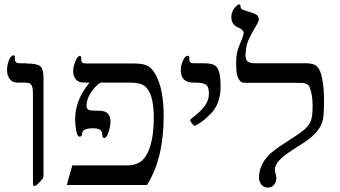

<svg xmlns="http://www.w3.org/2000/svg" viewBox="-20 -841 1547 874"><path d="M100 -553V-552Q147 -552 162.5 -540Q178 -528 178 -485V-43Q178 -33 174 -28Q170 -22 156.5 -8Q143 6 137 6Q130 6 130 -8Q130 -12 130 -14V-403Q130 -424 129.5 -432Q129 -440 125 -450Q121 -460 112.5 -462.5Q104 -465 88 -465H59Q36 -465 24 -481.5Q12 -498 12 -523Q12 -544 20.5 -566.5Q29 -589 42 -589Q48 -589 48 -580V-571Q48 -553 70 -553Z M345 -587 344 -586Q350 -586 350 -577V-568Q350 -552 371 -552H590Q633 -552 653.5 -540.5Q674 -529 690 -498Q725 -433 725 -313Q725 -118 649 1H284L309 -88H556Q610 -88 635.5 -119.5Q661 -151 672 -209Q680 -252 680 -305Q680 -421 636 -451Q616 -465 570 -465H438Q415 -451 394.5 -420.5Q374 -390 374 -361Q374 -345 383.5 -341Q393 -337 416 -337H432Q483 -337 483 -287Q483 -268 474.5 -240.5Q466 -213 455 -213Q446 -213 446 -225Q446 -243 436 -250Q426 -257 403 -257Q354 -257 354 -232Q353 -219 342 -219Q332 -219 327 -246Q322 -273 322 -298Q322 -387 388 -465H362Q338 -465 325.5 -479.5Q313 -494 313 -518Q313 -536 323 -561.5Q333 -587 345 -587Z M835 -587Q842 -587 842 -579V-570Q842 -553 861 -553H905Q941 -553 956 -544.5Q971 -536 978 -511Q984 -488 984 -446Q984 -372 943 -327Q918 -301 897 -286Q872 -269 866 -269Q862 -269 854 -279Q846 -289 846 -293Q846 -297 850 -300L861 -309Q894 -334 913 -360Q931 -386 931 -414Q931 -446 917.5 -455.5Q904 -465 866 -465H859Q803 -465 803 -523Q803 -542 812.5 -564.5Q822 -587 835 -587Z M1099 -599H1097Q1097 -571 1106 -562Q1115 -553 1143 -553H1375Q1409 -553 1424 -537.5Q1439 -522 1446 -485Q1455 -443 1455 -389Q1455 -323 1450 -296.5Q1445 -270 1422 -242Q1401 -215 1353 -185Q1281 -140 1262 -122Q1231 -94 1231 -67Q1231 -63 1234.5 -50.5Q1238 -38 1238 -33Q1238 -13 1227.5 0Q1217 13 1199 13Q1181 13 1170 -0.5Q1159 -14 1159 -33Q1159 -67 1176 -98Q1192 -127 1219 -149Q1246 -171 1295 -202Q1340 -230 1364 -250Q1388 -271 1395.5 -292Q1403 -313 1403 -359Q1403 -410 1390 -443Q1386 -454 1376 -458.5Q1366 -463 1357 -463.5Q1348 -464 1322 -464H1093Q1076 -464 1067 -480.5Q1058 -497 1056.5 -515Q1055 -533 1055 -562Q1055 -602 1073 -643Q1089 -679 1089 -691Q1089 -705 1066 -715Q1033 -728 1033 -763Q1033 -791 1054 -812Q1063 -821 1069 -821Q1075 -821 1075 -811Q1075 -805 1078.5 -801.5Q1082 -798 1084.5 -797Q1087 -796 1098 -792Q1141 -780 1149 -773Q1158 -766 1158 -754Q1158 -744 1149 -729Q1119 -679 1108 -651Q1099 -627 1099 -599Z"/></svg>

Font: Libra Serif Modern
Style: Regular
Weight: 400
Designer: Stefan Peev, Context Ltd
Foundry: Stefan Peev, Context Ltd
Version: Version 1.000